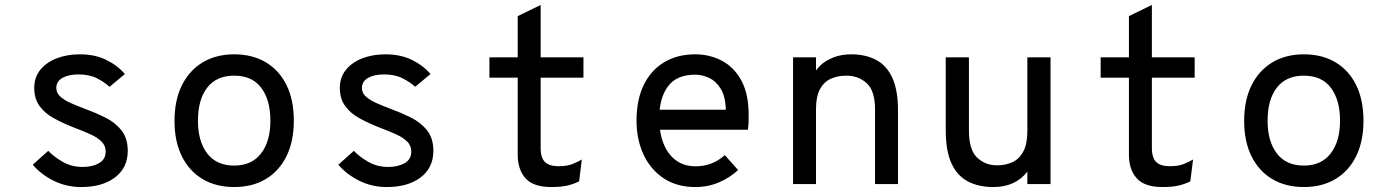

<svg xmlns="http://www.w3.org/2000/svg" viewBox="-20 -742 5584 774"><path d="M307 12Q247.5 12 196.2 -13.5Q145 -39 112 -78L174.5 -134Q197 -110 232.8 -89.5Q268.5 -69 313 -69Q352.5 -69 379.2 -84.2Q406 -99.5 406 -131Q406 -155 389.2 -171.5Q372.5 -188 343.8 -201Q315 -214 279 -227.5Q234 -245 197.5 -265Q161 -285 139.5 -314.5Q118 -344 118 -388Q118 -430 142.2 -460.2Q166.5 -490.5 208.2 -506.8Q250 -523 302 -523Q362 -523 407.5 -501Q453 -479 483.5 -443.5L421.5 -392Q402 -410.5 371.2 -426.2Q340.5 -442 296.5 -442Q256.5 -442 231.8 -428Q207 -414 207 -387.5Q207 -367 223.2 -352.5Q239.5 -338 266 -326.2Q292.5 -314.5 323.5 -303Q365.5 -287.5 404.8 -268Q444 -248.5 469.5 -216.8Q495 -185 495 -133.5Q495 -66 444 -27Q393 12 307 12Z M924 12Q851 12 797 -20Q743 -52 713.2 -111.8Q683.5 -171.5 683.5 -255Q683.5 -338 713.2 -398Q743 -458 797 -490.5Q851 -523 924 -523Q997.5 -523 1051.5 -491Q1105.5 -459 1135 -399Q1164.5 -339 1164.5 -255.5Q1164.5 -172.5 1135 -112.5Q1105.5 -52.5 1051.5 -20.2Q997.5 12 924 12ZM924 -74.5Q994.5 -74.5 1032.2 -123.2Q1070 -172 1070 -255.5Q1070 -339 1033.2 -388Q996.5 -437 924 -437Q853 -437 815.5 -389Q778 -341 778 -255Q778 -172 815.5 -123.2Q853 -74.5 924 -74.5Z M1539 12Q1479.5 12 1428.2 -13.5Q1377 -39 1344 -78L1406.5 -134Q1429 -110 1464.8 -89.5Q1500.5 -69 1545 -69Q1584.5 -69 1611.2 -84.2Q1638 -99.5 1638 -131Q1638 -155 1621.2 -171.5Q1604.5 -188 1575.8 -201Q1547 -214 1511 -227.5Q1466 -245 1429.5 -265Q1393 -285 1371.5 -314.5Q1350 -344 1350 -388Q1350 -430 1374.2 -460.2Q1398.5 -490.5 1440.2 -506.8Q1482 -523 1534 -523Q1594 -523 1639.5 -501Q1685 -479 1715.5 -443.5L1653.5 -392Q1634 -410.5 1603.2 -426.2Q1572.5 -442 1528.5 -442Q1488.5 -442 1463.8 -428Q1439 -414 1439 -387.5Q1439 -367 1455.2 -352.5Q1471.5 -338 1498 -326.2Q1524.5 -314.5 1555.5 -303Q1597.5 -287.5 1636.8 -268Q1676 -248.5 1701.5 -216.8Q1727 -185 1727 -133.5Q1727 -66 1676 -27Q1625 12 1539 12Z M2202.5 12Q2130 12 2098.5 -23.2Q2067 -58.5 2067 -118.5V-429H1953V-511H2067V-677L2159.5 -722V-511H2332V-429H2159.5V-144.5Q2159.5 -123 2165.5 -106.5Q2171.5 -90 2187.5 -81Q2203.5 -72 2233 -72Q2266 -72 2287.2 -80.5Q2308.5 -89 2325.5 -99L2314.5 -11Q2294 -0.5 2268.2 5.8Q2242.5 12 2202.5 12Z M2782.5 12Q2708.5 12 2655.5 -23.2Q2602.5 -58.5 2574.2 -119Q2546 -179.5 2546 -256Q2546 -340 2575.2 -399.8Q2604.5 -459.5 2657.8 -491.2Q2711 -523 2782.5 -523Q2841.5 -523 2890.5 -497Q2939.5 -471 2968.8 -417Q2998 -363 2998 -278.5Q2998 -268 2997.8 -252.5Q2997.5 -237 2995 -219H2618V-299.5H2906Q2904.5 -353.5 2885.2 -384.5Q2866 -415.5 2838 -428.2Q2810 -441 2782.5 -441Q2707.5 -441 2672.5 -393.5Q2637.5 -346 2637.5 -265.5Q2637.5 -176.5 2676.5 -124Q2715.5 -71.5 2784.5 -71.5Q2816.5 -71.5 2845.8 -82.2Q2875 -93 2902 -116.5L2955.5 -56.5Q2924 -27 2879.8 -7.5Q2835.5 12 2782.5 12Z M3177 0V-511H3269.5V-407L3256 -430Q3264 -456 3285.8 -477Q3307.5 -498 3339.8 -510.5Q3372 -523 3411 -523Q3469 -523 3511.5 -500.8Q3554 -478.5 3577 -428.8Q3600 -379 3600 -297.5V0H3507.5V-300Q3507.5 -376 3474 -406.5Q3440.5 -437 3392 -437Q3357.5 -437 3329.8 -424.8Q3302 -412.5 3285.8 -383Q3269.5 -353.5 3269.5 -302V0Z M3984.5 12Q3924.5 12 3881.5 -10.8Q3838.5 -33.5 3815.5 -83.8Q3792.5 -134 3792.5 -217V-511H3886V-215.5Q3886 -138.5 3918.8 -107Q3951.5 -75.5 3999.5 -75.5Q4033 -75.5 4060.8 -88Q4088.5 -100.5 4105 -130.8Q4121.5 -161 4121.5 -213.5V-511H4215V0H4121.5V-50Q4097.5 -19 4063 -3.5Q4028.5 12 3984.5 12Z M4666.5 12Q4594 12 4562.5 -23.2Q4531 -58.5 4531 -118.5V-429H4417V-511H4531V-677L4623.5 -722V-511H4796V-429H4623.5V-144.5Q4623.5 -123 4629.5 -106.5Q4635.5 -90 4651.5 -81Q4667.5 -72 4697 -72Q4730 -72 4751.2 -80.5Q4772.5 -89 4789.5 -99L4778.5 -11Q4758 -0.5 4732.2 5.8Q4706.5 12 4666.5 12Z M5236 12Q5163 12 5109 -20Q5055 -52 5025.2 -111.8Q4995.5 -171.5 4995.5 -255Q4995.5 -338 5025.2 -398Q5055 -458 5109 -490.5Q5163 -523 5236 -523Q5309.5 -523 5363.5 -491Q5417.5 -459 5447 -399Q5476.5 -339 5476.5 -255.5Q5476.5 -172.5 5447 -112.5Q5417.5 -52.5 5363.5 -20.2Q5309.5 12 5236 12ZM5236 -74.5Q5306.5 -74.5 5344.2 -123.2Q5382 -172 5382 -255.5Q5382 -339 5345.2 -388Q5308.5 -437 5236 -437Q5165 -437 5127.5 -389Q5090 -341 5090 -255Q5090 -172 5127.5 -123.2Q5165 -74.5 5236 -74.5Z"/></svg>

Font: Overpass Mono Medium
Style: Regular
Weight: 500
Monospace: yes
Designer: Delve Withrington, Dave Bailey
Foundry: Delve Fonts LLC
Version: Version 4.000